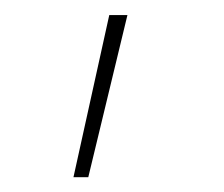

<svg xmlns="http://www.w3.org/2000/svg" viewBox="-20 -95 302 259"><path d="M79.1 144 127.4 -74.7H151.9L99.1 144Z"/></svg>

Font: Inter 16pt Thin
Style: Regular
Weight: 250
Version: Version 4.001;git-66647c0bb